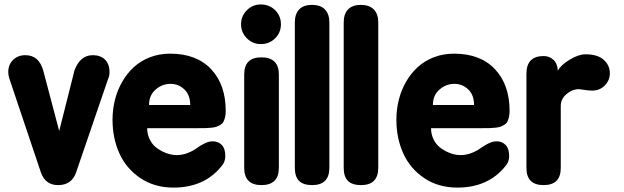

<svg xmlns="http://www.w3.org/2000/svg" viewBox="-20 -832 2805 863"><path d="M174.8 -513.2 246.1 -243.2 314.9 -516.1Q340.3 -584 397 -584Q431.6 -584 451.9 -564.2Q472.2 -544.4 472.2 -507.8Q472.2 -489.7 465.8 -477.1L321.8 -56.2Q301.8 0 241.2 0Q184.1 0 164.1 -56.2L22 -479Q17.1 -495.1 17.1 -507.8Q17.1 -542 39.1 -563Q61 -584 94.2 -584Q155.8 -584 174.8 -513.2Z M744.6 -590.8Q863.3 -590.8 929 -521Q994.6 -451.2 994.6 -333Q994.6 -316.9 991.5 -304.4Q988.3 -292 983.9 -283.9Q979.5 -275.9 969.5 -270.3Q959.5 -264.6 952.1 -262Q944.8 -259.3 928.5 -257.8Q912.1 -256.3 902.1 -256.1Q892.1 -255.9 870.6 -255.9H641.6Q641.6 -230.5 651.4 -209Q661.1 -187.5 675.8 -174.3Q690.4 -161.1 708.7 -151.9Q727.1 -142.6 743.7 -138.7Q760.3 -134.8 773.9 -134.8Q799.8 -134.8 824.2 -144.5Q848.6 -154.3 864 -165.8Q879.4 -177.2 898.9 -187Q918.5 -196.8 936 -196.8Q961.4 -196.8 977.1 -180.2Q992.7 -163.6 992.7 -130.9Q992.7 -103.5 975.6 -85Q898.4 11.2 759.8 11.2Q674.8 11.2 611.6 -31Q548.3 -73.2 517.1 -141.6Q485.8 -210 485.8 -293.9Q485.8 -339.8 496.6 -383.1Q507.3 -426.3 529.1 -464.1Q550.8 -502 581.3 -530Q611.8 -558.1 653.8 -574.5Q695.8 -590.8 744.6 -590.8ZM649.9 -359.9H835Q835 -405.3 808.6 -430.2Q782.2 -455.1 746.6 -455.1Q709 -455.1 679.4 -429.4Q649.9 -403.8 649.9 -359.9Z M1077.6 -78.1V-497.1Q1077.6 -574.2 1154.3 -574.2Q1233.4 -574.2 1233.4 -497.1V-78.1Q1233.4 0 1155.3 0Q1077.6 0 1077.6 -78.1ZM1152.3 -812Q1190.4 -812 1216.6 -786.4Q1242.7 -760.7 1242.7 -723.1Q1242.7 -685.5 1216.6 -659.7Q1190.4 -633.8 1152.3 -633.8Q1115.7 -633.8 1089.6 -659.9Q1063.5 -686 1063.5 -723.1Q1063.5 -760.3 1089.6 -786.1Q1115.7 -812 1152.3 -812Z M1305.2 -78.1V-731Q1305.2 -769 1324.7 -789.6Q1344.2 -810.1 1382.3 -810.1Q1420.4 -810.1 1440.4 -789.6Q1460.4 -769 1460.4 -731V-78.1Q1460.4 0 1383.3 0Q1343.3 0 1324.2 -19Q1305.2 -38.1 1305.2 -78.1Z M1524.9 -78.1V-731Q1524.9 -769 1544.4 -789.6Q1564 -810.1 1602.1 -810.1Q1640.1 -810.1 1660.2 -789.6Q1680.2 -769 1680.2 -731V-78.1Q1680.2 0 1603 0Q1563 0 1543.9 -19Q1524.9 -38.1 1524.9 -78.1Z M2020.5 -590.8Q2139.2 -590.8 2204.8 -521Q2270.5 -451.2 2270.5 -333Q2270.5 -316.9 2267.3 -304.4Q2264.2 -292 2259.8 -283.9Q2255.4 -275.9 2245.4 -270.3Q2235.4 -264.6 2228 -262Q2220.7 -259.3 2204.3 -257.8Q2188 -256.3 2178 -256.1Q2168 -255.9 2146.5 -255.9H1917.5Q1917.5 -230.5 1927.2 -209Q1937 -187.5 1951.7 -174.3Q1966.3 -161.1 1984.6 -151.9Q2002.9 -142.6 2019.5 -138.7Q2036.1 -134.8 2049.8 -134.8Q2075.7 -134.8 2100.1 -144.5Q2124.5 -154.3 2139.9 -165.8Q2155.3 -177.2 2174.8 -187Q2194.3 -196.8 2211.9 -196.8Q2237.3 -196.8 2252.9 -180.2Q2268.6 -163.6 2268.6 -130.9Q2268.6 -103.5 2251.5 -85Q2174.3 11.2 2035.6 11.2Q1950.7 11.2 1887.5 -31Q1824.2 -73.2 1793 -141.6Q1761.7 -210 1761.7 -293.9Q1761.7 -339.8 1772.5 -383.1Q1783.2 -426.3 1804.9 -464.1Q1826.7 -502 1857.2 -530Q1887.7 -558.1 1929.7 -574.5Q1971.7 -590.8 2020.5 -590.8ZM1925.8 -359.9H2110.8Q2110.8 -405.3 2084.5 -430.2Q2058.1 -455.1 2022.5 -455.1Q1984.9 -455.1 1955.3 -429.4Q1925.8 -403.8 1925.8 -359.9Z M2346.2 -77.1V-500Q2346.2 -580.1 2423.3 -580.1Q2448.7 -580.1 2467.3 -563.5Q2485.8 -546.9 2487.3 -514.2Q2500.5 -539.6 2540.5 -563.7Q2580.6 -587.9 2611.3 -587.9Q2667 -587.9 2694.1 -562.7Q2721.2 -537.6 2721.2 -502.9Q2721.2 -471.2 2698.5 -448Q2675.8 -424.8 2642.1 -424.8Q2622.6 -424.8 2605.5 -428.2Q2585 -431.2 2582.5 -431.2Q2552.2 -431.2 2526.4 -409.2Q2500.5 -387.2 2500.5 -356V-77.1Q2500.5 0 2423.3 0Q2346.2 0 2346.2 -77.1Z"/></svg>

Font: BPreplay
Style: Bold
Weight: 700
Designer: Magenta/George Triantafyllakos
Foundry: Magenta/George Triantafyllakos
Version: Version 1.00